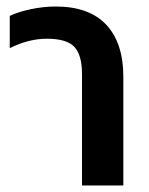

<svg xmlns="http://www.w3.org/2000/svg" viewBox="-20 -570 459 590"><path d="M232 -342Q232 -401 208.5 -426Q185 -451 124 -451Q68 -451 10 -422V-521Q34 -533 73.5 -541.5Q113 -550 151 -550Q254 -550 306.5 -494Q359 -438 359 -334V0H232Z"/></svg>

Font: Prompt Medium
Style: Regular
Weight: 500
Designer: Katatrad Team
Foundry: CadsonDemak
Version: Version 1.001